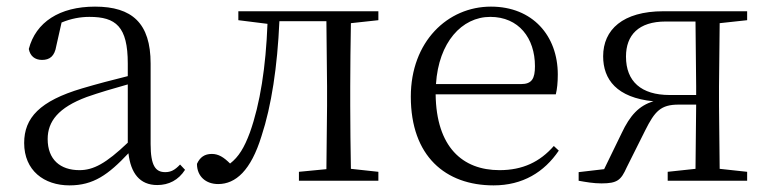

<svg xmlns="http://www.w3.org/2000/svg" viewBox="-20 -546 2322 580"><path d="M455 13C490 13 519 -2 539 -33L524 -49C508 -32 496 -26 479 -26C450 -26 435 -45 435 -111V-354C435 -476 379 -526 267 -526C160 -526 88 -479 67 -398C71 -377 85 -365 107 -365C130 -365 145 -376 150 -407L166 -478C195 -490 223 -495 250 -495C330 -495 366 -466 366 -354V-316C321 -305 272 -292 228 -279C100 -241 53 -190 53 -114C53 -31 113 14 190 14C262 14 307 -18 368 -83C375 -23 402 13 455 13ZM366 -115C300 -52 262 -32 220 -32C162 -32 124 -64 124 -126C124 -179 156 -221 242 -253C279 -266 323 -279 366 -291Z M965 0H1123V-27L1040 -36C1039 -91 1038 -173 1038 -227V-285C1038 -338 1039 -420 1040 -476L1123 -485V-512H700V-485L788 -474C783 -344 766 -233 735 -146C718 -100 701 -72 675 -52C656 -71 640 -81 620 -81C598 -81 584 -71 575 -51C575 -13 602 10 639 10C692 10 738 -31 770 -135C800 -226 818 -345 824 -482H966L968 -285V-227L966 -35L883 -27V0Z M1471 14C1559 14 1624 -26 1668 -91L1653 -105C1611 -57 1559 -32 1489 -32C1377 -32 1298 -102 1296 -261H1659C1663 -277 1665 -297 1665 -321C1665 -438 1589 -526 1463 -526C1332 -526 1221 -420 1221 -254C1221 -74 1326 14 1471 14ZM1297 -292C1305 -418 1375 -495 1461 -495C1547 -495 1596 -431 1596 -346C1596 -309 1587 -292 1554 -292Z M1997 0H2237V-27L2154 -36L2152 -227V-285L2154 -476L2237 -485V-512H1984C1861 -512 1802 -456 1802 -376C1802 -306 1843 -251 1954 -240C1910 -227 1883 -197 1858 -144L1805 -35L1728 -26V0C1750 4 1773 8 1797 8C1845 8 1856 -2 1873 -40L1929 -152C1958 -210 1976 -230 2030 -230H2083L2081 -36L1997 -27ZM2083 -259H2003C1917 -259 1871 -300 1871 -375C1871 -440 1909 -481 1991 -481H2081L2083 -285Z"/></svg>

Font: Noto Serif CJK HK Light
Style: Regular
Weight: 300
Designer: Ryoko NISHIZUKA 西塚涼子 (kana & ideographs); Frank Grießhammer (Latin, Greek & Cyrillic); Wenlong ZHANG 张文龙 (bopomofo); San
Foundry: Adobe
Version: Version 2.001;hotconv 1.1.0;makeotfexe 2.6.0